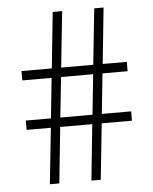

<svg xmlns="http://www.w3.org/2000/svg" viewBox="-53 -784 662 829"><g transform="rotate(-5 278.0 -370.0)"><path d="M129.5 0 155 -242.5H50V-283H159L177 -457H50V-497.5H181.5L206.5 -740H247.5L222 -497.5H361L386.5 -740H427L402 -497.5H506.5V-457H397.5L379.5 -283H506.5V-242.5H375.5L350 0H309.5L334.5 -242.5H195.5L170.5 0ZM199.5 -283H339L357 -457H218Z"/></g></svg>

Font: Encode Sans XLt
Style: Regular
Weight: 200
Designer: Multiple Designers
Foundry: Impallari Type
Version: Version 3.002; ttfautohint (v1.8.3) -l 8 -r 50 -G 200 -x 14 